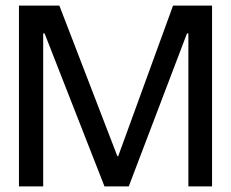

<svg xmlns="http://www.w3.org/2000/svg" viewBox="-20 -669 828 689"><path d="M741 0H656V-549H651L442 0H355L140 -549H135V0H48V-649H193L401 -109L404 -108L601 -649H741Z"/></svg>

Font: Gamestation Display
Style: Regular
Weight: 400
Designer: Jonas Hecksher
Foundry: Jonas Hecksher, Playtypeª, e-types AS
Version: Version 1.003